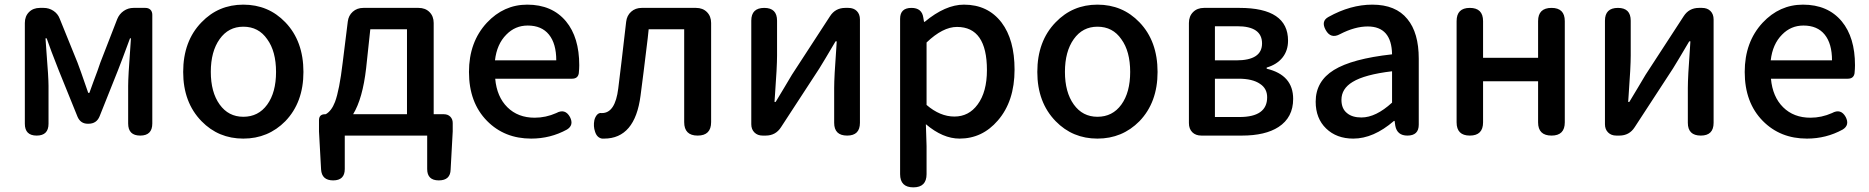

<svg xmlns="http://www.w3.org/2000/svg" viewBox="-20 -584 8052 827"><path d="M138 0Q87 0 87 -51V-485Q87 -514 105 -532Q123 -550 152 -550H168Q191 -550 210 -537.5Q229 -525 237 -504L314 -314Q319 -300 329 -273Q350 -213 360 -184H365Q371 -200 382 -231Q403 -286 412 -314L485 -502Q494 -524 513 -537Q532 -550 555 -550H570H606Q620 -550 628 -542Q636 -534 636 -520V-52Q636 0 584 0Q532 0 532 -52V-214Q532 -254 541 -375Q543 -406 544 -419H540Q530 -391 508 -333Q494 -298 488 -281L409 -83Q396 -51 361 -51H358Q327 -51 314 -81L233 -281Q197 -372 181 -419H176Q177 -402 180 -362Q189 -251 189 -214V-51Q189 0 138 0Z M1028 13Q921 13 848 -62Q769 -143 769 -274Q769 -407 848 -488Q921 -564 1028 -564Q1136 -564 1209 -488Q1287 -407 1287 -274Q1287 -143 1209 -62Q1135 13 1028 13ZM1028 -81Q1093 -81 1131 -133.5Q1169 -186 1169 -274Q1169 -363 1131 -415Q1094 -469 1028 -469Q964 -469 926 -415.5Q888 -362 888 -274.5Q888 -187 926 -134Q964 -81 1028 -81Z M1415 193Q1366 193 1363 146L1354 -18V-66Q1354 -92 1380 -92H1383Q1408 -106 1423 -145Q1442 -196 1456 -314L1478 -491Q1481 -517 1499.5 -533.5Q1518 -550 1545 -550H1666H1783Q1812 -550 1830 -532Q1848 -514 1848 -485V-92H1892Q1909 -92 1919.5 -81.5Q1930 -71 1930 -54V-18L1921 146Q1920 193 1870 193Q1820 193 1820 144V0H1465V144Q1465 193 1415 193ZM1501 -92H1617H1733V-458H1575L1557 -290Q1542 -159 1501 -92Z M2268 13Q2153 13 2078 -63Q2000 -142 2000 -274Q2000 -403 2077 -486Q2150 -564 2251 -564Q2358 -564 2418 -492Q2475 -423 2475 -303Q2475 -288 2473 -268Q2469 -245 2444 -245H2291H2113Q2120 -167 2165.5 -122Q2211 -77 2283 -77Q2331 -77 2376 -97Q2414 -118 2435 -80Q2453 -45 2422 -26Q2351 13 2268 13ZM2112 -324H2244H2376Q2376 -396 2344.5 -435Q2313 -474 2253 -474Q2199 -474 2161 -435Q2120 -394 2112 -324Z M2573 13Q2551 9 2543 -17Q2535 -40 2540 -66Q2543 -79 2551 -89Q2560 -99 2571 -97Q2572 -97 2573 -97Q2630 -97 2643 -203Q2655 -298 2677 -490Q2680 -517 2698.5 -533.5Q2717 -550 2744 -550H2863H2978Q3007 -550 3025 -532Q3043 -514 3043 -485V-58Q3043 0 2985 0Q2927 0 2927 -58V-458H2774Q2773 -445 2770 -420Q2750 -254 2739 -172Q2715 13 2582 13Q2578 13 2573 13Z M3265 0Q3243 0 3229.5 -13.5Q3216 -27 3216 -49V-495Q3216 -550 3272 -550Q3327 -550 3327 -495V-345Q3327 -296 3318 -174Q3317 -155 3316 -145H3321Q3331 -162 3356.5 -204Q3382 -246 3391 -262L3555 -514Q3578 -550 3621 -550H3634Q3657 -550 3670.5 -536.5Q3684 -523 3684 -500V-275V-55Q3684 0 3629 0Q3573 0 3573 -55V-205Q3573 -253 3582 -374Q3583 -395 3584 -406H3579Q3529 -321 3509 -289L3344 -36Q3321 0 3278 0Z M3914 223Q3857 223 3857 166V-163V-503Q3857 -550 3906 -550Q3951 -550 3957 -508L3960 -490H3963Q4052 -564 4132 -564Q4235 -564 4294 -487Q4350 -413 4350 -284Q4350 -148 4278 -65Q4211 13 4113 13Q4041 13 3968 -49L3971 45V166Q3971 223 3914 223ZM4091 -82Q4153 -82 4191 -134Q4231 -188 4231 -282Q4231 -468 4102 -468Q4041 -468 3971 -401V-266V-132Q4029 -82 4091 -82Z M4707 13Q4600 13 4527 -62Q4448 -143 4448 -274Q4448 -407 4527 -488Q4600 -564 4707 -564Q4815 -564 4888 -488Q4966 -407 4966 -274Q4966 -143 4888 -62Q4814 13 4707 13ZM4707 -81Q4772 -81 4810 -133.5Q4848 -186 4848 -274Q4848 -363 4810 -415Q4773 -469 4707 -469Q4643 -469 4605 -415.5Q4567 -362 4567 -274.5Q4567 -187 4605 -134Q4643 -81 4707 -81Z M5155 0Q5130 0 5115.5 -14.5Q5101 -29 5101 -54V-485Q5101 -514 5119 -532Q5137 -550 5166 -550H5319Q5528 -550 5528 -409Q5528 -366 5504 -336Q5480 -306 5436 -293V-288Q5550 -261 5550 -158Q5550 -78 5487 -37Q5430 0 5329 0H5215ZM5213 -80H5319Q5438 -80 5438 -165Q5438 -203 5407 -223Q5375 -245 5315 -245H5213V-162ZM5213 -324H5305Q5416 -324 5416 -397Q5416 -471 5309 -471H5213V-397Z M5809 13Q5737 13 5692 -30.5Q5647 -74 5647 -146Q5647 -234 5725.5 -282.5Q5804 -331 5976 -350Q5974 -470 5871 -470Q5816 -470 5752 -437Q5712 -415 5690 -455Q5669 -493 5702 -511Q5797 -564 5891 -564Q5992 -564 6042 -502Q6091 -443 6091 -331V-165V-47Q6091 0 6042 0Q5998 0 5990 -42L5987 -63H5984Q5896 13 5809 13ZM5844 -78Q5906 -78 5976 -142V-209V-277Q5858 -263 5806 -231Q5758 -202 5758 -154Q5758 -115 5783 -96Q5805 -78 5844 -78Z M6311 0Q6254 0 6254 -57V-493Q6254 -550 6311 -550Q6368 -550 6368 -493V-335H6605V-493Q6605 -550 6663 -550Q6720 -550 6720 -493V-57Q6720 0 6663 0Q6605 0 6605 -57V-234H6486H6368V-57Q6368 0 6311 0Z M6942 0Q6920 0 6906.5 -13.5Q6893 -27 6893 -49V-495Q6893 -550 6949 -550Q7004 -550 7004 -495V-345Q7004 -296 6995 -174Q6994 -155 6993 -145H6998Q7008 -162 7033.5 -204Q7059 -246 7068 -262L7232 -514Q7255 -550 7298 -550H7311Q7334 -550 7347.5 -536.5Q7361 -523 7361 -500V-275V-55Q7361 0 7306 0Q7250 0 7250 -55V-205Q7250 -253 7259 -374Q7260 -395 7261 -406H7256Q7206 -321 7186 -289L7021 -36Q6998 0 6955 0Z M7763 13Q7648 13 7573 -63Q7495 -142 7495 -274Q7495 -403 7572 -486Q7645 -564 7746 -564Q7853 -564 7913 -492Q7970 -423 7970 -303Q7970 -288 7968 -268Q7964 -245 7939 -245H7786H7608Q7615 -167 7660.5 -122Q7706 -77 7778 -77Q7826 -77 7871 -97Q7909 -118 7930 -80Q7948 -45 7917 -26Q7846 13 7763 13ZM7607 -324H7739H7871Q7871 -396 7839.5 -435Q7808 -474 7748 -474Q7694 -474 7656 -435Q7615 -394 7607 -324Z"/></svg>

Font: GenSenRounded TW M
Style: Regular
Weight: 500
Version: Version 1.501;PS 1;hotconv 16.6.51;makeotf.lib2.5.65220